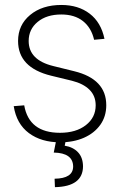

<svg xmlns="http://www.w3.org/2000/svg" viewBox="-20 -565 485 778"><path d="M403.3 -407.7 361.3 -403.8Q350.1 -452.6 316.2 -479.5Q282.2 -506.3 228.5 -506.3Q168.9 -506.3 132.6 -476.3Q96.2 -446.3 96.2 -398.9Q96.2 -321.8 195.8 -297.4L280.8 -276.4Q410.6 -244.6 410.6 -138.7Q410.6 -93.3 386.5 -59.3Q362.3 -25.4 320.1 -6.8Q277.8 11.7 223.6 11.7Q147.5 11.7 97.2 -25.6Q46.9 -63 35.6 -134.8L78.1 -138.2Q97.7 -26.9 223.1 -26.9Q288.1 -26.9 327.9 -57.9Q367.7 -88.9 367.7 -138.2Q367.7 -176.3 342.8 -201.2Q317.9 -226.1 271.5 -237.8L187 -258.3Q53.2 -291 53.2 -398.9Q53.2 -463.9 102.1 -504.4Q150.9 -544.9 228.5 -544.9Q297.4 -544.9 343.5 -509.5Q389.6 -474.1 403.3 -407.7ZM209 -2.9H248L242.2 25.4Q275.9 30.8 295.9 51.8Q315.9 72.8 316.4 108.9Q315.9 190.9 202.6 193.4L201.2 159.2Q275.9 158.2 276.4 109.9Q275.9 54.7 197.8 53.2Z"/></svg>

Font: Inter Display Extra Light
Style: Regular
Weight: 200
Designer: Rasmus Andersson
Foundry: rsms
Version: Version 4.000;git-4fc901f